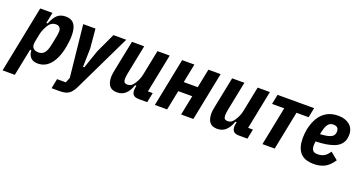

<svg xmlns="http://www.w3.org/2000/svg" viewBox="-78 -1148 3643 1959"><g transform="rotate(20 1744.0 -168.5)"><path d="M-33 200 112 -525H245L221 -407H235Q264 -478 298 -507.5Q332 -537 386 -537Q426 -537 453 -521Q480 -505 494.5 -468.5Q509 -432 509 -372Q509 -341 505.5 -310.5Q502 -280 497 -252Q482 -170 452.5 -111Q423 -52 380 -20Q337 12 279 12Q226 12 200 -17.5Q174 -47 173 -93H159L100 200ZM245 -97Q287 -97 311 -125Q335 -153 348 -219L362 -288Q367 -311 370.5 -335Q374 -359 374 -372Q374 -388 368 -400.5Q362 -413 350.5 -420.5Q339 -428 320 -428Q293 -428 272 -414.5Q251 -401 237 -377Q223 -353 211.5 -327Q200 -301 195 -275L177 -185Q172 -157 178.5 -137.5Q185 -118 202.5 -107.5Q220 -97 245 -97Z M809 -315 907 -525H1046L746 98Q718 155 684 177.5Q650 200 586 200H499L520 94H615L638 38L579 -525H712L731 -315L726 -115H740Z M1108 -525H1241L1178 -211Q1175 -195 1172.5 -179Q1170 -163 1170 -148Q1170 -122 1179.5 -110.5Q1189 -99 1213 -99Q1238 -99 1254.5 -111Q1271 -123 1286 -146Q1300 -168 1312 -194.5Q1324 -221 1330 -252L1385 -525H1518L1434 -106H1486L1465 0H1375Q1334 0 1315.5 -17Q1297 -34 1297 -72Q1297 -79 1298.5 -87Q1300 -95 1301 -103L1304 -120H1290Q1268 -56 1231.5 -22Q1195 12 1139 12Q1083 12 1057 -21Q1031 -54 1031 -118Q1031 -135 1035 -159Q1039 -183 1042 -198Z M1548 0 1653 -525H1786L1745 -320H1897L1938 -525H2071L1966 0H1833L1876 -214H1724L1681 0Z M2196 -525H2329L2266 -211Q2263 -195 2260.5 -179Q2258 -163 2258 -148Q2258 -122 2267.5 -110.5Q2277 -99 2301 -99Q2326 -99 2342.5 -111Q2359 -123 2374 -146Q2388 -168 2400 -194.5Q2412 -221 2418 -252L2473 -525H2606L2522 -106H2574L2553 0H2463Q2422 0 2403.5 -17Q2385 -34 2385 -72Q2385 -79 2386.5 -87Q2388 -95 2389 -103L2392 -120H2378Q2356 -56 2319.5 -22Q2283 12 2227 12Q2171 12 2145 -21Q2119 -54 2119 -118Q2119 -135 2123 -159Q2127 -183 2130 -198Z M2716 0 2800 -419H2668L2689 -525H3086L3065 -419H2933L2849 0Z M3276 12Q3173 12 3127 -42.5Q3081 -97 3081 -197Q3081 -220 3083.5 -247Q3086 -274 3090 -295Q3107 -374 3140.5 -427.5Q3174 -481 3225.5 -509Q3277 -537 3346 -537Q3385 -537 3416 -527Q3447 -517 3469.5 -498.5Q3492 -480 3504 -453Q3516 -426 3516 -392Q3516 -356 3505 -328Q3494 -300 3471.5 -278.5Q3449 -257 3413.5 -243Q3378 -229 3329 -221Q3280 -213 3216 -211Q3215 -202 3213.5 -189Q3212 -176 3212 -168Q3212 -132 3226.5 -113.5Q3241 -95 3280 -95Q3317 -95 3347 -110.5Q3377 -126 3405 -169L3485 -104Q3443 -40 3393.5 -14Q3344 12 3276 12ZM3329 -435Q3305 -435 3288 -423.5Q3271 -412 3259.5 -388.5Q3248 -365 3240 -329L3233 -296Q3281 -299 3311 -305.5Q3341 -312 3357.5 -322.5Q3374 -333 3380.5 -347.5Q3387 -362 3387 -380Q3387 -409 3372 -422Q3357 -435 3329 -435Z"/></g></svg>

Font: IBM Plex Sans Condensed
Style: Bold Italic
Weight: 700
Width: 3
Italic angle: -11.31°
Designer: Mike Abbink, Paul van der Laan, Pieter van Rosmalen
Foundry: Bold Monday
Version: Version 3.201